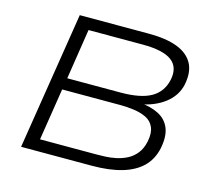

<svg xmlns="http://www.w3.org/2000/svg" viewBox="-101 -828 1055 951"><g transform="rotate(15 426.5 -352.5)"><path d="M83 0 195 -705H549Q639 -705 696 -683Q753 -661 776.5 -617Q800 -573 786 -506Q773 -448 722 -408.5Q671 -369 592 -355L594 -363Q652 -359 692.5 -338Q733 -317 749.5 -276Q766 -235 753 -171Q740 -112 701 -74.5Q662 -37 598 -18.5Q534 0 445 0ZM164 -60H453Q471 -60 497.5 -61Q524 -62 553 -68Q582 -74 608.5 -87.5Q635 -101 654.5 -125.5Q674 -150 682 -188Q691 -233 678.5 -261.5Q666 -290 638.5 -303.5Q611 -317 575.5 -322Q540 -327 503 -327H206ZM216 -387H489Q592 -387 645.5 -417.5Q699 -448 713 -512Q727 -579 683 -612Q639 -645 534 -645H256Z"/></g></svg>

Font: Nunito Sans 10pt Expanded Light
Style: Italic
Weight: 300
Width: 7
Italic angle: -9°
Designer: Vernon Adams
Foundry: Vernon Adams
Version: Version 3.101;gftools[0.9.27]